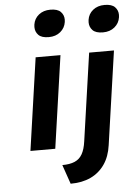

<svg xmlns="http://www.w3.org/2000/svg" viewBox="-64 -840 781 1094"><g transform="rotate(-5 326.5 -293.0)"><path d="M244 -637Q203 -637 185 -655.5Q167 -674 167 -701Q167 -708 168 -715Q173 -749 199.5 -770.5Q226 -792 266 -792Q307 -792 325 -773.5Q343 -755 343 -729Q343 -722 342 -715Q337 -681 310.5 -659Q284 -637 244 -637ZM83 0 159 -529H301L225 0ZM554 -637Q513 -637 495 -655.5Q477 -674 477 -701Q477 -708 478 -715Q483 -749 509.5 -770.5Q536 -792 576 -792Q617 -792 635 -773.5Q653 -755 653 -729Q653 -722 652 -715Q647 -681 620.5 -659Q594 -637 554 -637ZM295 206 257 96Q300 96 328 84Q356 72 371.5 44.5Q387 17 393 -28L465 -529H607L530 6Q521 71 490 115.5Q459 160 410 183Q361 206 295 206Z"/></g></svg>

Font: Lexend SemBd
Style: Italic
Weight: 600
Italic angle: -8.13011°
Designer: Bonnie Shaver-Troup, Thomas Jockin
Foundry: Lexend
Version: Version 1.007